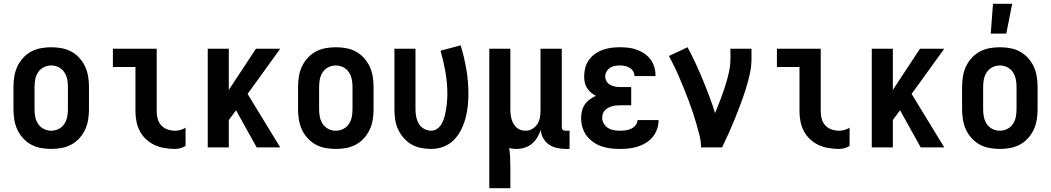

<svg xmlns="http://www.w3.org/2000/svg" viewBox="-20 -777 5540 1012"><path d="M250 8Q223 8 195.5 3Q168 -2 144 -15Q120 -28 101.5 -48.5Q83 -69 71.5 -93.5Q60 -118 55.5 -145.5Q51 -173 51 -200V-320Q51 -347 55.5 -374.5Q60 -402 71.5 -426.5Q83 -451 101.5 -471.5Q120 -492 144 -505Q168 -518 195.5 -523Q223 -528 250 -528Q277 -528 304.5 -523Q332 -518 356 -505Q380 -492 398.5 -471.5Q417 -451 428.5 -426.5Q440 -402 444.5 -374.5Q449 -347 449 -320V-200Q449 -173 444.5 -145.5Q440 -118 428.5 -93.5Q417 -69 398.5 -48.5Q380 -28 356 -15Q332 -2 304.5 3Q277 8 250 8ZM250 -88Q270 -88 288.5 -97Q307 -106 318.5 -123Q330 -140 334 -160Q338 -180 338 -200V-320Q338 -340 334 -360Q330 -380 318.5 -397Q307 -414 288.5 -423Q270 -432 250 -432Q230 -432 211.5 -423Q193 -414 181.5 -397Q170 -380 166 -360Q162 -340 162 -320V-200Q162 -180 166 -160Q170 -140 181.5 -123Q193 -106 211.5 -97Q230 -88 250 -88Z M903 8Q876 8 848.5 3.5Q821 -1 796.5 -12Q772 -23 751.5 -41.5Q731 -60 718 -84Q705 -108 699.5 -135Q694 -162 694 -189V-424H575V-520H806V-189Q806 -169 811.5 -149.5Q817 -130 830.5 -115.5Q844 -101 863.5 -94.5Q883 -88 903 -88Q917 -88 931.5 -92Q946 -96 958 -104V-8Q946 0 931.5 4Q917 8 903 8Z M1075 0V-520H1186V-303L1329 -520H1457L1285 -282L1457 0H1333L1224 -196L1186 -144V0Z M1750 8Q1723 8 1695.5 3Q1668 -2 1644 -15Q1620 -28 1601.5 -48.5Q1583 -69 1571.5 -93.5Q1560 -118 1555.5 -145.5Q1551 -173 1551 -200V-320Q1551 -347 1555.5 -374.5Q1560 -402 1571.5 -426.5Q1583 -451 1601.5 -471.5Q1620 -492 1644 -505Q1668 -518 1695.5 -523Q1723 -528 1750 -528Q1777 -528 1804.5 -523Q1832 -518 1856 -505Q1880 -492 1898.5 -471.5Q1917 -451 1928.5 -426.5Q1940 -402 1944.5 -374.5Q1949 -347 1949 -320V-200Q1949 -173 1944.5 -145.5Q1940 -118 1928.5 -93.5Q1917 -69 1898.5 -48.5Q1880 -28 1856 -15Q1832 -2 1804.5 3Q1777 8 1750 8ZM1750 -88Q1770 -88 1788.5 -97Q1807 -106 1818.5 -123Q1830 -140 1834 -160Q1838 -180 1838 -200V-320Q1838 -340 1834 -360Q1830 -380 1818.5 -397Q1807 -414 1788.5 -423Q1770 -432 1750 -432Q1730 -432 1711.5 -423Q1693 -414 1681.5 -397Q1670 -380 1666 -360Q1662 -340 1662 -320V-200Q1662 -180 1666 -160Q1670 -140 1681.5 -123Q1693 -106 1711.5 -97Q1730 -88 1750 -88Z M2254 8Q2227 8 2200 3Q2173 -2 2149.5 -15.5Q2126 -29 2108 -49.5Q2090 -70 2078.5 -94.5Q2067 -119 2063 -146Q2059 -173 2059 -200V-520H2170V-200Q2170 -180 2174 -160.5Q2178 -141 2188 -124Q2198 -107 2216 -97.5Q2234 -88 2254 -88Q2268 -88 2281 -96Q2294 -104 2302 -115.5Q2310 -127 2315.5 -140.5Q2321 -154 2324.5 -168Q2328 -182 2330.5 -196Q2333 -210 2334.5 -224.5Q2336 -239 2337 -253.5Q2338 -268 2338 -282Q2338 -340 2328 -397Q2318 -454 2302 -510L2408 -538Q2427 -476 2438 -412Q2449 -348 2449 -283Q2449 -250 2445.5 -217.5Q2442 -185 2433.5 -153.5Q2425 -122 2410 -92Q2395 -62 2372 -39Q2349 -16 2318 -4Q2287 8 2254 8Z M2559 215V-520H2670V-200Q2670 -187 2671.5 -174Q2673 -161 2676.5 -148.5Q2680 -136 2686.5 -125Q2693 -114 2702.5 -105Q2712 -96 2724.5 -92Q2737 -88 2750 -88Q2769 -88 2785.5 -97.5Q2802 -107 2812 -122.5Q2822 -138 2825.5 -156.5Q2829 -175 2829 -194V-520H2941V-109Q2941 -104 2942 -100Q2943 -96 2946 -93Q2949 -90 2953 -89Q2957 -88 2962 -88H2982V8H2962Q2939 8 2916 3Q2893 -2 2874 -15Q2855 -28 2843.5 -48.5Q2832 -69 2830 -92Q2823 -71 2811.5 -52Q2800 -33 2783 -19Q2766 -5 2745 1.5Q2724 8 2702 8Q2693 8 2683.5 7Q2674 6 2664 3Q2668 29 2669 55Q2670 81 2670 107V215Z M3247 8Q3222 8 3197.5 5Q3173 2 3150 -6Q3127 -14 3106.5 -28.5Q3086 -43 3071.5 -62.5Q3057 -82 3050 -106Q3043 -130 3043 -155Q3043 -174 3047.5 -192.5Q3052 -211 3062.5 -226.5Q3073 -242 3088.5 -253Q3104 -264 3121 -272Q3107 -279 3094.5 -289.5Q3082 -300 3073.5 -314Q3065 -328 3062 -343.5Q3059 -359 3059 -376Q3059 -398 3065 -420.5Q3071 -443 3084.5 -461.5Q3098 -480 3117 -493.5Q3136 -507 3157.5 -514.5Q3179 -522 3201.5 -525Q3224 -528 3247 -528Q3269 -528 3291.5 -525.5Q3314 -523 3335 -515.5Q3356 -508 3375 -495.5Q3394 -483 3407.5 -465.5Q3421 -448 3428 -426Q3435 -404 3435 -382V-376H3324V-378Q3324 -391 3316.5 -402.5Q3309 -414 3297.5 -420.5Q3286 -427 3273 -429.5Q3260 -432 3247 -432Q3233 -432 3219.5 -429.5Q3206 -427 3195 -419.5Q3184 -412 3177 -400Q3170 -388 3170 -374Q3170 -360 3177.5 -348Q3185 -336 3197 -329.5Q3209 -323 3222.5 -320.5Q3236 -318 3250 -318H3307V-222H3250Q3239 -222 3228 -221Q3217 -220 3206.5 -217Q3196 -214 3186.5 -209Q3177 -204 3169 -196Q3161 -188 3157.5 -177.5Q3154 -167 3154 -156Q3154 -140 3162.5 -125.5Q3171 -111 3184.5 -102.5Q3198 -94 3214.5 -91Q3231 -88 3247 -88Q3262 -88 3277 -90Q3292 -92 3305.5 -98Q3319 -104 3329.5 -116Q3340 -128 3340 -143V-144H3451V-140Q3451 -117 3442.5 -94Q3434 -71 3419 -53.5Q3404 -36 3383.5 -23.5Q3363 -11 3340.5 -4Q3318 3 3294.5 5.5Q3271 8 3247 8Z M3675 0Q3675 -32 3667 -63.5Q3659 -95 3650 -126Q3641 -157 3631 -187Q3621 -217 3609.5 -247.5Q3598 -278 3586 -307.5Q3574 -337 3561.5 -366.5Q3549 -396 3535 -425Q3521 -454 3506 -482L3604 -528Q3626 -487 3646 -444Q3666 -401 3684 -357.5Q3702 -314 3718.5 -270Q3735 -226 3749 -181Q3763 -215 3776.5 -250Q3790 -285 3801.5 -321Q3813 -357 3821.5 -393.5Q3830 -430 3830 -468V-520H3941V-468Q3941 -427 3932 -386.5Q3923 -346 3910.5 -306.5Q3898 -267 3883.5 -228Q3869 -189 3853.5 -151Q3838 -113 3821 -75Q3804 -37 3786 0Z M4403 8Q4376 8 4348.5 3.5Q4321 -1 4296.5 -12Q4272 -23 4251.5 -41.5Q4231 -60 4218 -84Q4205 -108 4199.5 -135Q4194 -162 4194 -189V-424H4075V-520H4306V-189Q4306 -169 4311.5 -149.5Q4317 -130 4330.5 -115.5Q4344 -101 4363.5 -94.5Q4383 -88 4403 -88Q4417 -88 4431.5 -92Q4446 -96 4458 -104V-8Q4446 0 4431.5 4Q4417 8 4403 8Z M4575 0V-520H4686V-303L4829 -520H4957L4785 -282L4957 0H4833L4724 -196L4686 -144V0Z M5250 8Q5223 8 5195.5 3Q5168 -2 5144 -15Q5120 -28 5101.5 -48.5Q5083 -69 5071.5 -93.5Q5060 -118 5055.5 -145.5Q5051 -173 5051 -200V-320Q5051 -347 5055.5 -374.5Q5060 -402 5071.5 -426.5Q5083 -451 5101.5 -471.5Q5120 -492 5144 -505Q5168 -518 5195.5 -523Q5223 -528 5250 -528Q5277 -528 5304.5 -523Q5332 -518 5356 -505Q5380 -492 5398.5 -471.5Q5417 -451 5428.5 -426.5Q5440 -402 5444.5 -374.5Q5449 -347 5449 -320V-200Q5449 -173 5444.5 -145.5Q5440 -118 5428.5 -93.5Q5417 -69 5398.5 -48.5Q5380 -28 5356 -15Q5332 -2 5304.5 3Q5277 8 5250 8ZM5250 -88Q5270 -88 5288.5 -97Q5307 -106 5318.5 -123Q5330 -140 5334 -160Q5338 -180 5338 -200V-320Q5338 -340 5334 -360Q5330 -380 5318.5 -397Q5307 -414 5288.5 -423Q5270 -432 5250 -432Q5230 -432 5211.5 -423Q5193 -414 5181.5 -397Q5170 -380 5166 -360Q5162 -340 5162 -320V-200Q5162 -180 5166 -160Q5170 -140 5181.5 -123Q5193 -106 5211.5 -97Q5230 -88 5250 -88ZM5202 -600 5214 -757H5315L5284 -600Z"/></svg>

Font: Iosevka Fixed
Style: Bold
Weight: 700
Monospace: yes
Designer: Belleve Invis
Foundry: Belleve Invis
Version: Version 32.3.0